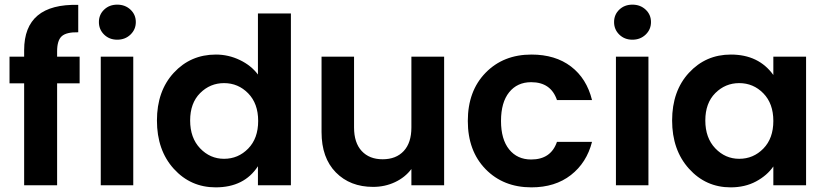

<svg xmlns="http://www.w3.org/2000/svg" viewBox="-20 -798 3560 827"><path d="M84 0V-439H21V-554H84V-582Q84 -783 317 -777V-659Q266 -660 246 -642Q226 -624 226 -577V-554H323V-439H226V0Z M414 0V-554H554V0ZM542 -649Q519 -627 485 -627Q451 -627 428.5 -649Q406 -671 406 -703Q406 -735 428.5 -756.5Q451 -778 485 -778Q519 -778 542 -756.5Q565 -735 565 -703Q565 -671 542 -649Z M656 -279Q656 -406 728.5 -484.5Q801 -563 910 -563Q964 -563 1013 -539.5Q1062 -516 1091 -477V-740H1233V0H1091V-82Q1032 9 909 9Q801 9 728.5 -71Q656 -151 656 -279ZM945 -440Q885 -440 842 -397Q799 -354 799 -279Q799 -204 842 -159Q885 -114 945 -114Q1006 -114 1049 -158Q1092 -202 1092 -277Q1092 -352 1049 -396Q1006 -440 945 -440Z M1893 -554V0H1752V-70Q1725 -34 1681.5 -13.5Q1638 7 1587 7Q1488 7 1426.5 -55.5Q1365 -118 1365 -229V-554H1505V-249Q1505 -183 1538 -147.5Q1571 -112 1628 -112Q1686 -112 1719 -147.5Q1752 -183 1752 -249V-554Z M2269 -563Q2372 -563 2439.5 -511.5Q2507 -460 2530 -367H2379Q2353 -444 2268 -444Q2208 -444 2173 -400.5Q2138 -357 2138 -277Q2138 -198 2173 -154.5Q2208 -111 2268 -111Q2353 -111 2379 -187H2530Q2507 -97 2439 -44Q2371 9 2269 9Q2148 9 2071.5 -69.5Q1995 -148 1995 -277Q1995 -406 2071.5 -484.5Q2148 -563 2269 -563Z M2633 0V-554H2773V0ZM2761 -649Q2738 -627 2704 -627Q2670 -627 2647.5 -649Q2625 -671 2625 -703Q2625 -735 2647.5 -756.5Q2670 -778 2704 -778Q2738 -778 2761 -756.5Q2784 -735 2784 -703Q2784 -671 2761 -649Z M3128 -563Q3248 -563 3311 -475V-554H3452V0H3311V-81Q3284 -42 3236.5 -16.5Q3189 9 3127 9Q3020 9 2947.5 -71.5Q2875 -152 2875 -279Q2875 -406 2947.5 -484.5Q3020 -563 3128 -563ZM3164 -440Q3104 -440 3061 -397Q3018 -354 3018 -279Q3018 -204 3061 -159Q3104 -114 3164 -114Q3225 -114 3268 -158Q3311 -202 3311 -277Q3311 -352 3268 -396Q3225 -440 3164 -440Z"/></svg>

Font: SVN-Poppins SemiBold
Style: Regular
Weight: 600
Designer: Ninad Kale (Devanagari), Jonny Pinhorn (Latin)
Foundry: Indian Type Foundry
Version: Version 3.002 2017